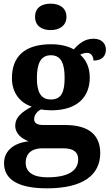

<svg xmlns="http://www.w3.org/2000/svg" viewBox="-20 -790 600 1046"><path d="M256 -626C302 -626 342 -649 342 -698C342 -749 302 -770 256 -770C208 -770 171 -749 171 -698C171 -649 208 -626 256 -626ZM236 236C433 236 526 163 526 44C526 -52 467 -109 334 -109H217C182 -109 166 -119 166 -141C166 -165 185 -186 204 -194C215 -191 245 -189 259 -189C403 -189 469 -263 469 -368C469 -426 447 -465 417 -492C427 -497 439 -502 455 -502C473 -502 489 -487 489 -460C539 -460 557 -488 557 -520C557 -552 534 -579 490 -579C440 -579 409 -551 382 -521C352 -538 310 -549 259 -549C113 -549 45 -481 45 -364C45 -283 90 -230 153 -209C97 -179 63 -150 63 -106C63 -59 101 -34 136 -20C58 -12 2 30 2 99C2 188 79 236 236 236ZM257 -248C199 -248 181 -294 181 -364C181 -437 198 -489 257 -489C316 -489 332 -439 332 -365C332 -293 317 -248 257 -248ZM238 176C161 176 120 148 120 97C120 34 169 18 209 18H325C379 18 406 38 406 78C406 138 355 176 238 176Z"/></svg>

Font: Noto Serif Telugu
Style: Bold
Weight: 700
Designer: Jelle Bosma - Monotype Design Team
Foundry: Monotype Imaging Inc.
Version: Version 2.005